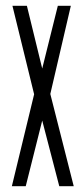

<svg xmlns="http://www.w3.org/2000/svg" viewBox="-20 -644 290 664"><path d="M21 0 98 -318 23 -624H73L126 -407L180 -624H225L154 -319L235 0H185L126 -227L69 0Z"/></svg>

Font: Inconsolata UltraCondensed
Style: Regular
Weight: 400
Width: 1
Monospace: yes
Designer: Raph Levien, Cyreal, Brenton Simpson
Foundry: Raph Levien, Cyreal, Google
Version: Version 3.001; ttfautohint (v1.8.2.53-6de2)